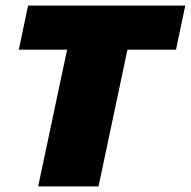

<svg xmlns="http://www.w3.org/2000/svg" viewBox="-20 -664 680 684"><path d="M116 0 219 -487H47L80 -644H640L607 -487H434L331 0Z"/></svg>

Font: Kanit ExtraBold
Style: Italic
Weight: 800
Italic angle: -12°
Designer: Katatrad Team
Foundry: CadsonDemak
Version: Version 2.000; ttfautohint (v1.8.3)